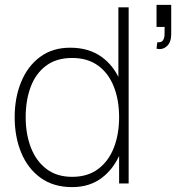

<svg xmlns="http://www.w3.org/2000/svg" viewBox="-20 -750 720 785"><path d="M275 15Q198.5 15 146.2 -22.8Q94 -60.5 67 -125.2Q40 -190 40 -271Q40 -350.5 66.5 -415Q93 -479.5 143.8 -517.2Q194.5 -555 267 -555Q342.5 -555 394.2 -518.2Q446 -481.5 472.5 -417.2Q499 -353 499 -271Q499 -190.5 472.8 -125.8Q446.5 -61 396.5 -23Q346.5 15 275 15ZM275 -27Q338.5 -27 381.2 -59Q424 -91 445.5 -146.2Q467 -201.5 467 -271Q467 -341.5 445.2 -396.2Q423.5 -451 380.8 -482Q338 -513 275 -513Q210.5 -513 168.2 -481.2Q126 -449.5 105.5 -394.8Q85 -340 85 -271Q85 -201.5 106.5 -146.2Q128 -91 170.2 -59Q212.5 -27 275 -27ZM467 0V-425H464V-720H506V0ZM620 -551 623 -577Q640.5 -576 646.5 -585.2Q652.5 -594.5 652.8 -609.2Q653 -624 653 -640H620V-730H680V-610Q680 -577 662 -561Q644 -545 620 -551Z"/></svg>

Font: Manrope ExtraLight
Style: Regular
Weight: 200
Designer: Mikhail Sharanda
Foundry: Mikhail Sharanda
Version: Version 4.505